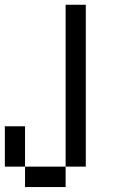

<svg xmlns="http://www.w3.org/2000/svg" viewBox="-20 -712 540 790"><path d="M0 -26.4V-192.4H83V-26.4H250V-692.4H333V-26.4H250V57.6H83V-26.4Z"/></svg>

Font: KH Dot Kodenmachou 12
Style: Regular
Weight: 400
Designer: Original version for X68000 by Keitarou Hiraki (http://hp.vector.co.jp/authors/VA000874/) / TrueType conversion by Homem
Version: Version 1.00.20150527